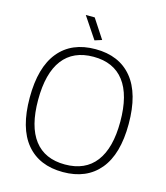

<svg xmlns="http://www.w3.org/2000/svg" viewBox="-134 -1034 994 1147"><g transform="rotate(15 363.0 -461.0)"><path d="M342 -799 253 -932H308L386 -813ZM363 10Q216 10 136.5 -85.5Q57 -181 57 -369Q57 -557 136.5 -653.5Q216 -750 363 -750Q510 -750 589.5 -653.5Q669 -557 669 -369Q669 -182 589 -86Q509 10 363 10ZM363 -37Q488 -37 552.5 -121.5Q617 -206 617 -369Q617 -534 552.5 -618.5Q488 -703 363 -703Q238 -703 173.5 -618.5Q109 -534 109 -369Q109 -205 173.5 -121Q238 -37 363 -37Z"/></g></svg>

Font: Encode Sans Normal
Style: ExtraLight
Weight: 200
Designer: Pablo Impallari, Andres Torresi
Foundry: Pablo Impallari, Andres Torresi
Version: Version 1.000; ttfautohint (v1.00) -l 8 -r 50 -G 200 -x 14 -